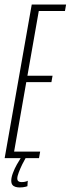

<svg xmlns="http://www.w3.org/2000/svg" viewBox="-48 -695 310 844"><path d="M-27.5 0H123.5L128.5 -28.5H14L67.5 -334H178L183 -362H72.5L122.5 -646.5H237.5L242.5 -675H91.5ZM38 129Q45.5 129 52.5 128.2Q59.5 127.5 65.2 125.8Q71 124 72.5 123.5L74 99.5Q72 101 67.5 102.5Q63 104 57.8 104.8Q52.5 105.5 46.5 105.5Q38 105.5 33 101.8Q28 98 28 89.5Q28 79.5 34.8 62Q41.5 44.5 50.2 26.8Q59 9 64.5 0H43Q36.5 10 26.2 28Q16 46 8.8 65.5Q1.5 85 1.5 99Q1.5 111 6.5 117.5Q11.5 124 20.2 126.5Q29 129 38 129Z"/></svg>

Font: Anybody ExtraCondensed ExtraLight
Style: Italic
Weight: 250
Width: 2
Italic angle: -10°
Version: Version 1.113;gftools[0.9.25]